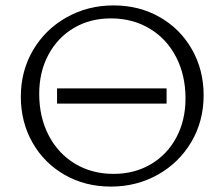

<svg xmlns="http://www.w3.org/2000/svg" viewBox="-20 -684 830 710"><path d="M57 -326Q57 -422 102.5 -499Q148 -576 226.5 -620Q305 -664 400 -664Q495 -664 571 -620.5Q647 -577 690 -501Q733 -425 733 -332Q733 -236 687.5 -159Q642 -82 563.5 -38Q485 6 390 6Q295 6 219 -37.5Q143 -81 100 -157Q57 -233 57 -326ZM666 -320Q666 -406 631 -473.5Q596 -541 533 -578.5Q470 -616 390 -616Q313 -616 253 -580.5Q193 -545 159 -481.5Q125 -418 125 -337Q125 -251 160 -183.5Q195 -116 257.5 -78.5Q320 -41 400 -41Q477 -41 537.5 -76.5Q598 -112 632 -175.5Q666 -239 666 -320ZM191 -357H596V-301H191Z"/></svg>

Font: Ysabeau Infant Semilight
Style: Regular
Weight: 300
Designer: Christian Thalmann (Catharsis Fonts)
Version: Version 0.003